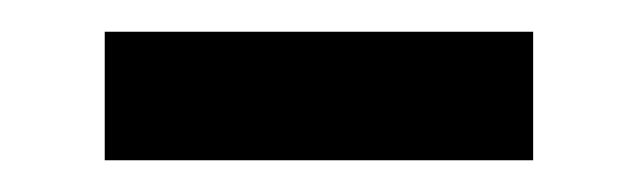

<svg xmlns="http://www.w3.org/2000/svg" viewBox="-20 -675 402 121"><path d="M316 -655V-574H46V-655Z"/></svg>

Font: Gemunu Libre ExtraLight
Style: Bold
Weight: 700
Version: Version 1.100